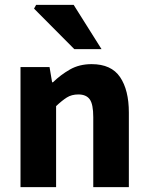

<svg xmlns="http://www.w3.org/2000/svg" viewBox="-20 -773 612 793"><path d="M64.7 0V-496.1H184.6L195.2 -433.3H198.9Q230.3 -463.9 268.9 -486Q307.6 -508.1 358.3 -508.1Q439.7 -508.1 475.9 -454.6Q512.2 -401 512.2 -308V0H365.2V-289.2Q365.2 -342.8 350.5 -362.9Q335.9 -382.9 303.5 -382.9Q275.8 -382.9 256.1 -370.4Q236.4 -358 211.7 -334.7V0ZM287 -570 120.6 -737.4 129.2 -753H284.2L399.4 -570Z"/></svg>

Font: Source Sans 3 VF
Style: Regular
Weight: 200
Designer: Paul D. Hunt
Foundry: Adobe
Version: Version 3.046;hotconv 1.0.118;makeotfexe 2.5.65603